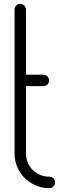

<svg xmlns="http://www.w3.org/2000/svg" viewBox="-20 -970 360 990"><path d="M84 -950C68 -950 55 -936 55 -920V-178C55 -80 135 0 233 0H235C252 0 264 -13 264 -30C264 -46 251 -59 235 -59H233C167 -59 114 -112 114 -178V-526H203C220 -526 233 -538 233 -555C233 -572 220 -585 203 -585H114V-920C114 -937 101 -950 84 -950Z"/></svg>

Font: bauhaus_2017
Style: _regular
Weight: 400
Version: Version 1.0